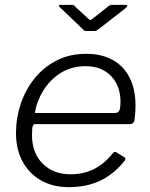

<svg xmlns="http://www.w3.org/2000/svg" viewBox="-20 -762 619 792"><path d="M264 10Q198 10 149 -18Q100 -46 73 -96Q46 -146 46 -213Q46 -275 65.5 -333.5Q85 -392 122.5 -438.5Q160 -485 213.5 -512.5Q267 -540 335 -540Q399 -540 444.5 -515Q490 -490 514.5 -442Q539 -394 539 -326Q539 -312 538 -297.5Q537 -283 535 -267Q534 -260 529 -255Q524 -250 516 -250H125Q118 -250 115 -241.5Q112 -233 112 -205Q112 -130 156.5 -86.5Q201 -43 270 -43Q326 -43 369.5 -65.5Q413 -88 447 -132Q451 -136 454.5 -135.5Q458 -135 461 -133L492 -114Q501 -110 495 -100Q465 -62 429.5 -37.5Q394 -13 353 -1.5Q312 10 264 10ZM455 -296Q465 -296 471 -304Q477 -312 477 -343Q477 -408 438 -448.5Q399 -489 333 -489Q274 -489 229.5 -460.5Q185 -432 158 -387.5Q131 -343 124 -296ZM428 -737Q434 -741 437.5 -741.5Q441 -742 446 -742H497Q504 -742 505 -738.5Q506 -735 499 -729L387 -642Q383 -639 379 -636.5Q375 -634 368 -634H338Q329 -634 325 -637.5Q321 -641 317 -646L227 -732Q223 -737 223 -739.5Q223 -742 228 -742H275Q281 -742 284 -740.5Q287 -739 291 -734L344 -685Q352 -678 354 -679.5Q356 -681 366 -688Z"/></svg>

Font: Libre Franklin Thin Light
Style: Italic
Weight: 300
Italic angle: -8°
Version: Version 3.000